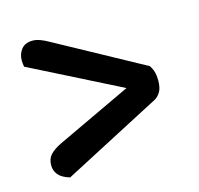

<svg xmlns="http://www.w3.org/2000/svg" viewBox="-73 -593 616 594"><g transform="rotate(-15 234.5 -295.5)"><path d="M33 -444Q32 -450 31.5 -455Q31 -460 31 -465Q31 -485 43 -500Q55 -515 79 -515Q90 -515 102.5 -510.5Q115 -506 129 -498L409 -345Q423 -326 423 -296Q423 -273 416 -260.5Q409 -248 398 -241L82 -76Q56 -84 45.5 -97Q35 -110 35 -127Q35 -148 46.5 -160.5Q58 -173 80 -184L322 -298Z"/></g></svg>

Font: Baloo Bhaina 2 Medium
Style: Regular
Weight: 500
Designer: Yesha Goshar, Manish Minz, Shuchita Grover and Ek Type
Foundry: Ek Type
Version: Version 1.640;hotconv 1.0.111;makeotfexe 2.5.65597; ttfautoh